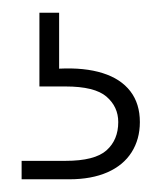

<svg xmlns="http://www.w3.org/2000/svg" viewBox="-20 -27 255 302"><path d="M73 81Q113 79 141.5 88Q170 97 185 116.5Q200 136 200 165Q200 192 187 212.5Q174 233 149 244Q124 255 89 255H14V226H83Q129 226 147.5 209.5Q166 193 166 165Q166 141 147.5 125Q129 109 83 109H42V-7H73Z"/></svg>

Font: Albert Sans ExtraLight
Style: Regular
Weight: 250
Designer: Andreas Rasmussen
Foundry: a.Foundry
Version: Version 1.025